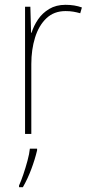

<svg xmlns="http://www.w3.org/2000/svg" viewBox="-20 -649 374 797"><path d="M252 -629Q290 -629 320 -618L313 -594Q299 -598 284.5 -600.5Q270 -603 252 -603Q204 -603 172.5 -573Q141 -543 125.5 -493Q110 -443 110 -383V-93H84V-621H106L109 -513H111Q120 -542 138 -568.5Q156 -595 184.5 -612Q213 -629 252 -629ZM134 -25Q125 13 110 53Q95 93 75 128H59V121Q67 104 76.5 76Q86 48 94 18.5Q102 -11 104 -32H134Z"/></svg>

Font: Noto Sans Telugu UI SemiCondensed Thin
Style: Regular
Weight: 100
Width: 4
Designer: Jelle Bosma - Monotype Design Team
Foundry: Monotype Imaging Inc.
Version: Version 2.005; ttfautohint (v1.8.4.7-5d5b)